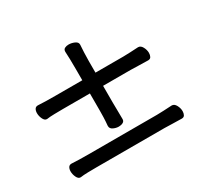

<svg xmlns="http://www.w3.org/2000/svg" viewBox="-110 -645 821 782"><g transform="rotate(-30 300.0 -254.5)"><path d="M531 -350Q543 -350 550.5 -336Q558 -322 558 -308Q558 -298 554 -290.5Q550 -283 540 -283Q517 -283 496 -284Q475 -285 459 -285H329V-206Q329 -192 329.5 -171.5Q330 -151 330 -128Q330 -118 321.5 -113.5Q313 -109 302 -109Q289 -109 276.5 -115Q264 -121 264 -133V-135Q266 -156 266.5 -174.5Q267 -193 267 -205V-285H140Q122 -285 99.5 -284.5Q77 -284 65 -282H63Q53 -282 46.5 -295.5Q40 -309 40 -323Q40 -334 44.5 -341.5Q49 -349 59 -349Q74 -348 95.5 -347.5Q117 -347 141 -347H267V-400Q267 -424 266.5 -445.5Q266 -467 265 -482Q265 -493 273 -497Q281 -501 291 -501Q305 -501 318.5 -495Q332 -489 332 -478V-476Q331 -464 330 -441.5Q329 -419 329 -401V-347H460Q476 -347 492.5 -348Q509 -349 530 -350ZM531 -76Q543 -76 550.5 -62Q558 -48 558 -34Q558 -24 554 -16.5Q550 -9 540 -9Q517 -9 496 -10Q475 -11 459 -11H140Q122 -11 99.5 -10.5Q77 -10 65 -8H63Q53 -8 46.5 -21.5Q40 -35 40 -49Q40 -60 44.5 -67.5Q49 -75 59 -75Q74 -74 95.5 -73.5Q117 -73 141 -73H460Q476 -73 492.5 -74Q509 -75 530 -76Z"/></g></svg>

Font: Klee One SemiBold
Style: Regular
Weight: 600
Designer: Fontworks Inc.
Foundry: Fontworks Inc.
Version: Version 1.00;January 12, 2022;FontCreator 13.0.0.2683 64-bit